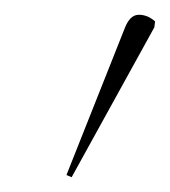

<svg xmlns="http://www.w3.org/2000/svg" viewBox="-20 -742 230 260"><path d="M77 -502 70 -505 149 -704Q156 -722 168 -722Q180 -722 190 -713L189 -705Z"/></svg>

Font: Noto Serif Display ExtraCondensed Thin
Style: Italic
Weight: 100
Width: 2
Italic angle: -12°
Designer: Monotype Design Team
Foundry: Monotype Imaging Inc.
Version: Version 2.009